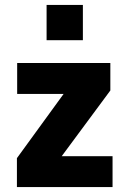

<svg xmlns="http://www.w3.org/2000/svg" viewBox="-20 -763 514 783"><path d="M49 0V-118L270 -422L264 -380H50V-506H430V-394L205 -90L212 -126H439V0ZM170 -599V-743H318V-599Z"/></svg>

Font: Nunito Sans 7pt Condensed Black
Style: Regular
Weight: 900
Width: 3
Designer: Vernon Adams
Foundry: Vernon Adams
Version: Version 3.101;gftools[0.9.27]